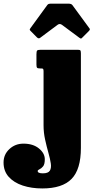

<svg xmlns="http://www.w3.org/2000/svg" viewBox="-185 -800 526 1080"><path d="M48 -415H41Q27 -415 23.5 -419Q20 -423 20 -437.5V-494.5Q20 -512 24.2 -516Q28.5 -520 45 -520H252Q264.5 -520 267.2 -516.2Q270 -512.5 270 -499.5V32Q270 152.5 217.8 206.2Q165.5 260 53 260Q-7.5 260 -57 243.8Q-106.5 227.5 -135.8 195Q-165 162.5 -165 114Q-165 69 -132.2 38.5Q-99.5 8 -53 8Q1 8 34 35Q67 62 67 96Q67 124.5 57 136.2Q47 148 37 152.2Q27 156.5 27 162Q27 175 56 175Q86 175 95.2 160.2Q104.5 145.5 100.8 119.5Q97 93.5 87.2 59.2Q77.5 25 68.8 -14.5Q60 -54 60 -95V-398.5Q60 -407 58.2 -411Q56.5 -415 48 -415ZM22.5 -590 -12 -625Q-17.5 -630.5 -17.8 -633Q-18 -635.5 -13.5 -642L80.5 -771Q84.5 -777 90.2 -778.2Q96 -779.5 107 -779.5H199.5Q216.5 -779.5 222.5 -771L318.5 -640Q324 -634.5 314.5 -625L277.5 -588Q272 -582.5 270 -582.8Q268 -583 261.5 -587.5L164 -660Q151 -669.5 139 -660.5L40.5 -587Q32 -580.5 22.5 -590Z"/></svg>

Font: Besley* Condensed Fatface
Style: Regular
Weight: 900
Width: 3
Designer: Owen Earl
Foundry: indestructible type*
Version: Version 3.000; ttfautohint (v1.8.3)